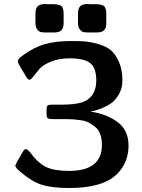

<svg xmlns="http://www.w3.org/2000/svg" viewBox="-20 -923 712 965"><path d="M57.1 -89.8Q57.1 -97.7 95.2 -161.1Q103 -174.3 110.8 -173.8Q116.7 -173.8 128.9 -160.2Q170.9 -103 211.9 -83.5Q252.9 -64 327.1 -64Q492.2 -64 492.2 -194.8Q492.2 -225.6 483.6 -248.8Q475.1 -272 458 -285.4Q440.9 -298.8 425 -307.4Q409.2 -315.9 386 -318.8Q362.8 -321.8 349.9 -323Q336.9 -324.2 317.9 -324.2H248Q227.1 -324.2 220.5 -328.6Q213.9 -333 213.9 -351.1V-368.2Q213.9 -387.2 218.5 -392.1Q223.1 -397 245.1 -397H289.1Q350.1 -397 387 -407Q423.8 -417 444.8 -446.8Q463.9 -475.6 463.9 -517.1Q463.9 -584 431.9 -606.9Q399.9 -629.9 330.1 -629.9Q275.9 -629.9 235.4 -613Q194.8 -596.2 178 -576.2Q161.1 -556.2 147.9 -539.1Q134.8 -522 127.9 -522Q121.1 -522 110.8 -538.1Q105 -549.3 96.4 -562.7Q87.9 -576.2 84.5 -582Q81.1 -587.9 77.1 -595.5Q73.2 -603 71.5 -607.4Q69.8 -611.8 69.8 -616.2Q69.8 -627.4 95.2 -645Q151.4 -686 206.3 -701.4Q261.2 -716.8 335.9 -716.8Q377.9 -716.8 405.5 -714.8Q433.1 -712.9 472.7 -701.9Q512.2 -690.9 536.1 -671.4Q560.1 -651.9 577.6 -612.5Q595.2 -573.2 595.2 -518.1Q595.2 -482.9 580.6 -454.8Q565.9 -426.8 547.9 -411.4Q529.8 -396 503.9 -384.5Q478 -373 464.1 -369.1Q450.2 -365.2 436 -362.8V-361.8Q515.1 -350.6 570.6 -309.8Q626 -269 626 -191.9Q626 -106.9 569.8 -49.8Q499 22 328.1 22Q247.1 22 194.6 7.1Q142.1 -7.8 78.1 -63Q57.1 -81.1 57.1 -89.8ZM158.2 -808.1V-854Q158.2 -881.8 170.2 -892.3Q182.1 -902.8 207 -902.8Q210 -902.8 213.9 -902.3Q217.8 -901.9 221.2 -901.9H248Q260.3 -901.9 266.1 -900.9Q272 -899.9 281.5 -896.5Q291 -893.1 295.4 -882.6Q299.8 -872.1 299.8 -855V-808.1Q299.8 -783.2 289.3 -771.5Q278.8 -759.8 252 -759.8H209Q193.8 -759.8 184.8 -762Q175.8 -764.2 167 -775.1Q158.2 -786.1 158.2 -808.1ZM372.1 -808.1V-854Q372.1 -881.8 384 -892.3Q396 -902.8 420.9 -902.8Q423.8 -902.8 428 -902.3Q432.1 -901.9 435.1 -901.9H461.9Q474.1 -901.9 480 -900.9Q485.8 -899.9 495.4 -896.5Q504.9 -893.1 509.5 -882.6Q514.2 -872.1 514.2 -855V-808.1Q514.2 -781.2 502.7 -770.5Q491.2 -759.8 465.8 -759.8H422.9Q407.7 -759.8 398.9 -762Q390.1 -764.2 381.1 -775.1Q372.1 -786.1 372.1 -808.1Z"/></svg>

Font: CMU Sans Serif
Style: Bold
Weight: 700
Version: Version 0.7.0